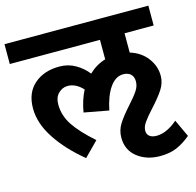

<svg xmlns="http://www.w3.org/2000/svg" viewBox="-136 -789 1077 1057"><g transform="rotate(-15 402.5 -260.5)"><path d="M825 80Q787 112 746.5 130Q706 148 650 148Q573 148 520.5 107Q468 66 468 -5Q468 -47 490 -82Q512 -117 556 -166Q592 -206 609 -231.5Q626 -257 626 -284Q626 -311 610.5 -325.5Q595 -340 568 -340Q524 -340 491.5 -293.5Q459 -247 443 -167L303 -193Q315 -263 342 -314Q302 -357 256 -357Q226 -357 203 -334.5Q180 -312 180 -272Q180 -208 217 -152.5Q254 -97 332 -28L252 53Q155 -26 97.5 -113.5Q40 -201 40 -286Q40 -375 95.5 -423.5Q151 -472 239 -472Q290 -472 331 -448Q372 -424 399 -389Q442 -430 494 -445V-556H-20V-669H800V-556H634V-446Q696 -427 731 -380.5Q766 -334 766 -279Q766 -238 742 -201.5Q718 -165 673 -116Q639 -79 622 -54.5Q605 -30 605 -8Q605 13 619.5 24Q634 35 659 35Q689 35 720 20.5Q751 6 779 -19Z"/></g></svg>

Font: Martel Sans ExtraBold
Style: Regular
Weight: 800
Designer: Dan Reynolds and Mathieu Réguer
Foundry: Dan Reynolds and Mathieu Réguer
Version: Version 1.002; ttfautohint (v1.1) -l 5 -r 5 -G 72 -x 0 -D la